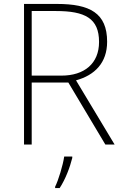

<svg xmlns="http://www.w3.org/2000/svg" viewBox="-20 -734 626 975"><path d="M269 -714H102V0H141V-315H327L515 0H562L366 -326C461 -352 524 -415 524 -522C524 -668 436 -714 269 -714ZM264 -678C412 -678 483 -641 483 -521C483 -411 408 -350 292 -350H141V-678ZM347 68V61H306C300 104 276 183 260 214V221H283C313 175 335 116 347 68Z"/></svg>

Font: Noto Sans Telugu ExtraLight
Style: Regular
Weight: 200
Designer: Jelle Bosma - Monotype Design Team
Foundry: Monotype Imaging Inc.
Version: Version 2.005